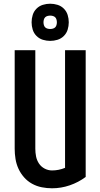

<svg xmlns="http://www.w3.org/2000/svg" viewBox="-20 -1005 540 1033"><path d="M260 8Q232 8 204.5 2.5Q177 -3 152.5 -16.5Q128 -30 109.5 -51Q91 -72 79.5 -97Q68 -122 63.5 -149.5Q59 -177 59 -205V-735H170V-205Q170 -184 174 -163.5Q178 -143 189.5 -125.5Q201 -108 220 -98Q239 -88 260 -88Q278 -88 295.5 -91.5Q313 -95 330 -102V-735H441V-53Q402 -24 355.5 -8Q309 8 260 8ZM250 -785Q230 -785 210.5 -791Q191 -797 176.5 -811.5Q162 -826 156 -845.5Q150 -865 150 -885Q150 -905 156 -924.5Q162 -944 176.5 -958.5Q191 -973 210.5 -979Q230 -985 250 -985Q270 -985 289.5 -979Q309 -973 323.5 -958.5Q338 -944 344 -924.5Q350 -905 350 -885Q350 -865 344 -845.5Q338 -826 323.5 -811.5Q309 -797 289.5 -791Q270 -785 250 -785ZM250 -849Q257 -849 264.5 -851Q272 -853 277 -858Q282 -863 284 -870.5Q286 -878 286 -885Q286 -892 284 -899.5Q282 -907 277 -912Q272 -917 264.5 -919Q257 -921 250 -921Q243 -921 235.5 -919Q228 -917 223 -912Q218 -907 216 -899.5Q214 -892 214 -885Q214 -878 216 -870.5Q218 -863 223 -858Q228 -853 235.5 -851Q243 -849 250 -849Z"/></svg>

Font: Moesevka
Style: Bold
Weight: 700
Monospace: yes
Designer: Belleve Invis
Foundry: Belleve Invis
Version: Version 32.5.0; ttfautohint (v1.8.4)